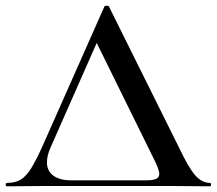

<svg xmlns="http://www.w3.org/2000/svg" viewBox="-27 -654 762 675"><path d="M-2 -11Q26 -11 45 -22Q64 -33 82 -61.5Q100 -90 125 -146L340 -631Q342 -634 348 -634Q355 -634 356 -631L602 -136Q636 -64 659.5 -37.5Q683 -11 711 -11Q715 -11 715 -5Q715 1 711 1L589 0H114L-2 1Q-7 1 -7 -5Q-7 -11 -2 -11ZM533 -43Q533 -57 516 -91L313 -503L151 -136Q138 -107 138 -83Q138 -53 160.5 -36.5Q183 -20 224 -20H484Q510 -20 521.5 -25Q533 -30 533 -43Z"/></svg>

Font: Cormorant SC SemiBold
Style: Regular
Weight: 600
Designer: Christian Thalmann (Catharsis Fonts)
Foundry: Catharsis Fonts
Version: Version 4.000